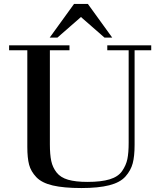

<svg xmlns="http://www.w3.org/2000/svg" viewBox="-20 -944 818 970"><path d="M118 -202V-690H26V-715H331V-690H232V-215Q232 -163 239 -130.5Q246 -98 266 -72.5Q286 -47 324 -36Q362 -25 422 -25Q491 -25 534 -38Q577 -51 597 -80Q617 -109 623.5 -140.5Q630 -172 630 -223V-690H522V-715H744V-690H660V-212Q660 -155 650.5 -119Q641 -83 614 -52.5Q587 -22 532 -8Q477 6 391 6Q302 6 246.5 -7Q191 -20 163.5 -49Q136 -78 127 -112Q118 -146 118 -202ZM231 -754 354 -924H424L547 -754H508L389 -858L270 -754Z"/></svg>

Font: Justus
Style: Roman
Weight: 500
Version: Version 001.001